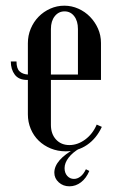

<svg xmlns="http://www.w3.org/2000/svg" viewBox="-20 -523 400 675"><path d="M78 -371Q78 -398 88 -422Q98 -446 115.5 -464Q133 -482 156.5 -492.5Q180 -503 206 -503Q232 -503 255.5 -492.5Q279 -482 296.5 -464Q314 -446 324.5 -422.5Q335 -399 335 -372V-242H159V-84Q159 -52 177 -32.5Q195 -13 224 -13Q253 -13 279.5 -32.5Q306 -52 320 -85L338 -77Q319 -36 286 -13.5Q253 9 211 9Q183 9 158.5 -1Q134 -11 116 -28.5Q98 -46 88 -70Q78 -94 78 -121V-242H75Q46 -242 32 -260.5Q18 -279 18 -307H38Q38 -282 49 -272Q60 -262 78 -261ZM254 -261V-421Q254 -449 241 -466Q228 -483 207 -483Q186 -483 172.5 -466Q159 -449 159 -421V-261ZM294 78Q283 104 264.5 118Q246 132 224 132Q202 132 186.5 118Q171 104 171 84Q171 39 246 -2H261Q235 13 221 31.5Q207 50 207 68Q207 85 216.5 95.5Q226 106 240 106Q252 106 263 97.5Q274 89 282 72Z"/></svg>

Font: Moniqa SemBd Narrow Heading
Style: Regular
Weight: 600
Width: 4
Designer: Rajesh Rajput
Foundry: Rajesh Rajput
Version: Version 1.000